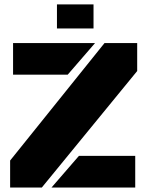

<svg xmlns="http://www.w3.org/2000/svg" viewBox="-20 -841 661 861"><path d="M25.4 -121.1 448.7 -647.9H595.2V-522.5L167.5 0H25.4ZM586.4 0H210.9L334 -142.1H586.4ZM38.6 -647.9H406.2L283.7 -506.3H38.6ZM235.4 -821.3H399.4V-713.4H235.4Z"/></svg>

Font: Black Ops One [rus by aLiNcE]
Style: Regular
Weight: 400
Designer: James Grieshaber
Foundry: James Grieshaber
Version: Version 1.002;May 25, 2024;FontCreator 13.0.0.2680 64-bit